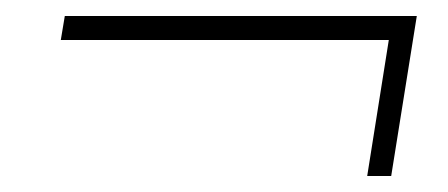

<svg xmlns="http://www.w3.org/2000/svg" viewBox="-20 -402 560 240"><path d="M61 -382H501L469 -182H439L466 -352H56Z"/></svg>

Font: Thasadith
Style: Italic
Weight: 400
Italic angle: -9°
Designer: Cadson Demak Co.,Ltd.
Foundry: Cadson Demak Co.,Ltd.
Version: Version 1.000; ttfautohint (v1.6)